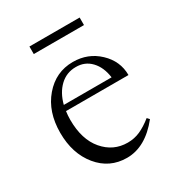

<svg xmlns="http://www.w3.org/2000/svg" viewBox="-149 -689 737 797"><g transform="rotate(-30 220.0 -290.5)"><path d="M108.9 -555.7V-591.8H349.6V-555.7ZM229.5 11.2Q146.5 11.2 93.5 -53.2Q40.5 -117.7 40.5 -217.3Q40.5 -317.9 95.5 -382.1Q150.4 -446.3 232.4 -446.3Q304.7 -446.3 355.2 -398.4Q405.8 -350.6 405.8 -283.7H106.4Q103.5 -263.7 103.5 -243.2Q103.5 -148.9 149.2 -95.5Q194.8 -42 263.7 -42Q295.4 -42 323 -54.2Q350.6 -66.4 381.8 -91.3L391.6 -80.6Q318.4 11.2 229.5 11.2ZM232.4 -421.9Q188 -421.9 156.2 -391.8Q124.5 -361.8 111.3 -310.5H340.3Q333.5 -361.8 304.7 -392.1Q275.9 -422.4 232.4 -421.9Z"/></g></svg>

Font: Elstob Light
Style: Regular
Weight: 300
Designer: Peter S. Baker
Version: Version 1.015